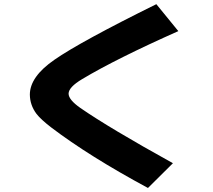

<svg xmlns="http://www.w3.org/2000/svg" viewBox="-20 -848 1040 939"><path d="M852.1 -695.8Q547.9 -560.5 382.3 -461.4Q315.9 -421.9 315.4 -390.1Q315.4 -360.4 372.6 -320.3Q515.1 -221.7 825.7 -49.8L703.6 71.3Q415.5 -84 230 -225.1Q179.2 -264.2 158.2 -291.5Q126.5 -334 126 -385.3Q126 -472.7 246.1 -555.7Q374 -644.5 744.6 -827.6Z"/></svg>

Font: Droid Sans
Style: Regular
Weight: 400
Foundry: Ascender Corporation
Version: Version 1.00 build 114